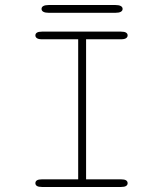

<svg xmlns="http://www.w3.org/2000/svg" viewBox="-20 -745 659 765"><path d="M147.5 0Q133.5 0 127.2 -4Q121 -8 121 -15Q121 -22.5 127.2 -26.5Q133.5 -30.5 147.5 -30.5H291.5V-588.5H147.5Q133.5 -588.5 127.2 -592.8Q121 -597 121 -604Q121 -611 127.2 -615Q133.5 -619 147.5 -619H462Q476 -619 482.2 -615Q488.5 -611 488.5 -604Q488.5 -597 482.2 -592.8Q476 -588.5 462 -588.5H323V-30.5H462Q476 -30.5 482.2 -26.5Q488.5 -22.5 488.5 -15Q488.5 -8 482.2 -4Q476 0 462 0ZM145.5 -709.5Q145.5 -717 152.8 -721Q160 -725 174 -725H440Q454 -725 461.2 -721Q468.5 -717 468.5 -709.5Q468.5 -702 461.2 -698Q454 -694 440 -694H174Q160 -694 152.8 -698Q145.5 -702 145.5 -709.5Z"/></svg>

Font: Sono ExtraLight
Style: Regular
Weight: 200
Designer: Tyler Finck
Foundry: Tyler Finck
Version: Version 2.112